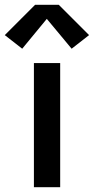

<svg xmlns="http://www.w3.org/2000/svg" viewBox="-78 -784 393 804"><path d="M64 0V-520H174V0ZM15 -580 -58 -637 69 -764H168L295 -637L222 -580L118 -705Z"/></svg>

Font: Iosevka QP
Style: Bold
Weight: 700
Designer: Belleve Invis
Foundry: Belleve Invis
Version: Version 20.0.0; ttfautohint (v1.8.4)